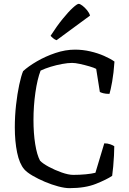

<svg xmlns="http://www.w3.org/2000/svg" viewBox="-20 -978 672 998"><path d="M341 0Q317 0 283 -9Q249 -18 213.5 -33Q178 -48 149 -65Q120 -82 106 -98Q81 -127 69 -185Q57 -243 57 -316Q57 -375 63.5 -433Q70 -491 80 -537.5Q90 -584 100 -608Q127 -633 171.5 -659Q216 -685 268 -702.5Q320 -720 370 -720Q410 -720 449 -711Q488 -702 521 -687.5Q554 -673 575 -658Q571 -598 563 -553.5Q555 -509 549 -490Q529 -490 516.5 -493.5Q504 -497 499 -500L480 -620Q469 -626 445 -633Q421 -640 396 -645.5Q371 -651 355 -651Q333 -651 303 -645.5Q273 -640 243.5 -631Q214 -622 191 -611Q174 -567 164 -497Q154 -427 154 -355Q154 -285 163 -229Q172 -173 188 -143Q202 -128 233.5 -111Q265 -94 300.5 -81.5Q336 -69 361 -69Q394 -69 425.5 -72Q457 -75 476 -80L522 -233Q539 -233 553 -228Q567 -223 574 -218Q574 -198 572.5 -169.5Q571 -141 568.5 -113Q566 -85 563 -64Q535 -45 479 -22.5Q423 0 341 0ZM274 -769Q265 -772 256.5 -779Q248 -786 243 -792Q275 -842 305.5 -879.5Q336 -917 358.5 -937.5Q381 -958 389 -958Q396 -958 408.5 -948.5Q421 -939 432.5 -925Q444 -911 448 -897Z"/></svg>

Font: Texturina 72pt Medium
Style: Regular
Weight: 500
Designer: Guillermo Torres Carreño
Foundry: Omnibus-Type
Version: Version 1.002; ttfautohint (v1.8.3)